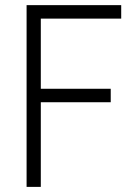

<svg xmlns="http://www.w3.org/2000/svg" viewBox="-20 -731 530 751"><path d="M413.1 -331.1H139.6V0H84V-710.9H454.1V-658.2H139.6V-383.8H413.1Z"/></svg>

Font: MAUL Condensed Light
Style: Light
Weight: 300
Designer: MAUL
Version: Version 2.137; 2017; ttfautohint (v1.8.3)